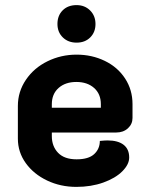

<svg xmlns="http://www.w3.org/2000/svg" viewBox="-20 -723 574 752"><path d="M50 -180V-308Q50 -364 81.5 -410.5Q113 -457 166 -483Q219 -509 280 -509Q340 -509 390.5 -484.5Q441 -460 470 -415.5Q499 -371 499 -315V-261Q499 -237 481 -220.5Q463 -204 435 -204H183V-190Q183 -150 207.5 -124.5Q232 -99 280 -99Q327 -99 349 -119.5Q371 -140 371 -171Q391 -173 401 -173Q442 -173 464 -156Q486 -139 486 -106Q486 -79 459 -52Q432 -25 384.5 -8Q337 9 279 9Q217 9 164.5 -16Q112 -41 81 -84Q50 -127 50 -180ZM375 -301V-315Q375 -355 348.5 -378.5Q322 -402 279 -402Q236 -402 209.5 -378.5Q183 -355 183 -315V-301ZM205 -629Q205 -662 225.5 -682.5Q246 -703 280 -703Q312 -703 333 -682Q354 -661 354 -629Q354 -597 333.5 -576.5Q313 -556 280 -556Q247 -556 226 -576.5Q205 -597 205 -629Z"/></svg>

Font: K2D ExtraBold
Style: Regular
Weight: 800
Designer: Katatrad Aksorn Co.,Ltd.
Foundry: Cadson Demak Co.,Ltd.
Version: Version 1.000; ttfautohint (v1.6)